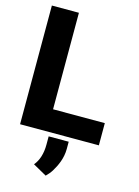

<svg xmlns="http://www.w3.org/2000/svg" viewBox="-140 -787 802 1111"><g transform="rotate(15 261.0 -231.0)"><path d="M28 0H500V-133H190V-711H28ZM166 203 248 249C260 237 271 225 281 209C303 173 326 125 326 68V25H206V74C206 129 192 172 166 203Z"/></g></svg>

Font: Asimov Pro
Style: Blk
Weight: 900
Designer: Google
Version: Version 2.000980; 2014